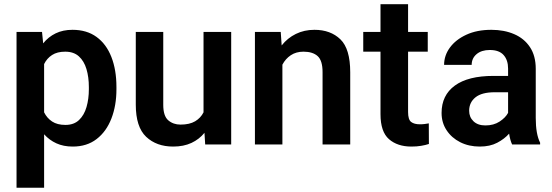

<svg xmlns="http://www.w3.org/2000/svg" viewBox="-20 -678 2592 901"><path d="M526.4 -269.5V-259.3Q526.4 -182.6 502.7 -121.6Q479 -60.5 433.3 -25.4Q387.7 9.8 321.3 9.8Q277.8 9.8 244.6 -5.4Q211.4 -20.5 187 -47.9V203.1H57.6V-528.3H177.2L182.6 -474.6Q207 -504.9 241.2 -521.5Q275.4 -538.1 320.3 -538.1Q387.2 -538.1 433.1 -504.6Q479 -471.2 502.7 -410.6Q526.4 -350.1 526.4 -269.5ZM397 -259.3V-269.5Q397 -316.4 385.7 -354Q374.5 -391.6 350.1 -413.6Q325.7 -435.5 286.1 -435.5Q248.5 -435.5 224.4 -419.9Q200.2 -404.3 187 -377.4V-150.9Q200.2 -124 224.4 -107.9Q248.5 -91.8 287.1 -91.8Q326.7 -91.8 350.8 -114.7Q375 -137.7 386 -175.8Q397 -213.9 397 -259.3Z M942.9 0 939.5 -54.7Q915 -24.4 878.4 -7.3Q841.8 9.8 792.5 9.8Q714.4 9.8 665.8 -36.1Q617.2 -82 617.2 -187V-528.3H746.1V-186Q746.1 -133.8 769.5 -113.5Q793 -93.3 827.1 -93.3Q869.6 -93.3 895.8 -108.9Q921.9 -124.5 935.1 -150.9V-528.3H1064.9V0Z M1404.3 -435.5Q1369.6 -435.5 1344.7 -418.9Q1319.8 -402.3 1305.2 -374.5V0H1176.3V-528.3H1297.4L1301.8 -464.8Q1329.1 -499.5 1368.4 -518.8Q1407.7 -538.1 1455.6 -538.1Q1531.2 -538.1 1577.4 -493.4Q1623.5 -448.7 1623.5 -338.9V0H1493.7V-339.8Q1493.7 -394 1470.5 -414.8Q1447.3 -435.5 1404.3 -435.5Z M1987.3 -528.3V-435.5H1895V-152.3Q1895 -116.7 1909.4 -105.7Q1923.8 -94.7 1950.7 -94.7Q1963.4 -94.7 1974.1 -96.2Q1984.9 -97.7 1992.2 -99.1L1992.7 -2.4Q1976.6 2.9 1956.3 6.3Q1936 9.8 1910.6 9.8Q1845.2 9.8 1805.4 -24.9Q1765.6 -59.6 1765.6 -142.1V-435.5H1684.6V-528.3H1765.6V-658.2H1895V-528.3Z M2383.3 0Q2374 -19 2369.1 -50.8Q2347.2 -25.9 2313.2 -8.1Q2279.3 9.8 2231.4 9.8Q2180.2 9.8 2139.6 -10.7Q2099.1 -31.2 2075.7 -66.9Q2052.2 -102.5 2052.2 -147.9Q2052.2 -231 2114.5 -276.4Q2176.8 -321.8 2295.4 -321.8H2364.3V-356Q2364.3 -396 2343.3 -419.7Q2322.3 -443.4 2278.3 -443.4Q2239.3 -443.4 2216.3 -423.8Q2193.4 -404.3 2193.4 -373.5H2064Q2064 -417.5 2091.3 -454.8Q2118.7 -492.2 2168.5 -515.1Q2218.3 -538.1 2285.6 -538.1Q2345.7 -538.1 2392.8 -517.8Q2439.9 -497.6 2467 -456.8Q2494.1 -416 2494.1 -355V-124.5Q2494.1 -48.8 2514.6 -8.3V0ZM2257.8 -89.4Q2296.9 -89.4 2324.7 -107.7Q2352.5 -126 2364.3 -148.4V-245.1H2301.8Q2240.7 -245.1 2211.2 -221.2Q2181.6 -197.3 2181.6 -158.2Q2181.6 -128.4 2201.9 -108.9Q2222.2 -89.4 2257.8 -89.4Z"/></svg>

Font: Vazirmatn FD SemiBold
Style: Regular
Weight: 600
Designer: Saber Rastikerdar
Foundry: Saber Rastikerdar
Version: Version 33.001